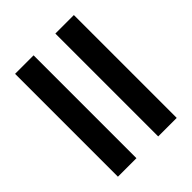

<svg xmlns="http://www.w3.org/2000/svg" viewBox="-46 -655 660 660"><g transform="rotate(45 283.5 -325.0)"><path d="M33.3 -378.3V-468.3H533.3V-378.3ZM33.3 -182.5V-272.5H533.3V-182.5Z"/></g></svg>

Font: Familjen Grotesk GF Medium
Style: Regular
Weight: 500
Designer: Anders Wikstroem, Jonas Baeckman, Matilda Gysing, Kristian Moeller
Foundry: Familjen STHLM AB
Version: Version 2.000; Beta; Release 4; Build 6